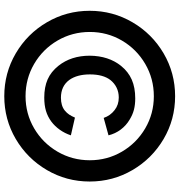

<svg xmlns="http://www.w3.org/2000/svg" viewBox="10 -800 839 898"><g transform="rotate(90 429.0 -350.5)"><path d="M30 -351Q30 -459.5 83.8 -551.2Q137.5 -643 229.2 -696.8Q321 -750.5 429.5 -750.5Q538 -750.5 629.5 -696.8Q721 -643 774.8 -551.2Q828.5 -459.5 828.5 -351Q828.5 -242.5 774.8 -150.8Q721 -59 629.5 -5.2Q538 48.5 429.5 48.5Q321 48.5 229.2 -5.2Q137.5 -59 83.8 -150.8Q30 -242.5 30 -351ZM729 -351.5Q729 -433 688.8 -501.8Q648.5 -570.5 579.8 -610.8Q511 -651 429.5 -651Q347.5 -651 278.5 -610.8Q209.5 -570.5 169.2 -501.8Q129 -433 129 -351.5Q129 -269.5 169.2 -200.5Q209.5 -131.5 278.5 -91.2Q347.5 -51 429.5 -51Q511 -51 579.8 -91.2Q648.5 -131.5 688.8 -200.5Q729 -269.5 729 -351.5ZM287.5 -204.5Q240 -264 240 -351.5Q241 -439.5 287.5 -497.5Q315 -531.5 352 -547.8Q389 -564 440 -564Q469 -564 492.5 -558Q516 -552 539.5 -537.5Q566.5 -521.5 585.5 -496.2Q604.5 -471 612.5 -439L531 -416.5Q520.5 -447.5 494.5 -467.5Q470 -487 435.5 -487Q410.5 -487 389.5 -476.8Q368.5 -466.5 353.5 -447.5Q327.5 -413.5 327.5 -352Q327.5 -292 353.5 -255.5Q382.5 -216.5 436.5 -216.5Q474 -216.5 496.5 -234.5Q508 -244 515.5 -255.2Q523 -266.5 529.5 -282L612.5 -263Q603 -234.5 586.2 -211Q569.5 -187.5 548 -171.5Q525 -154.5 498.2 -146.5Q471.5 -138.5 436 -138.5Q387 -138.5 351 -154.2Q315 -170 287.5 -204.5Z"/></g></svg>

Font: Manrope KiralyPet SmBd KiralyPet
Style: Regular
Weight: 600
Designer: Mikhail Sharanda
Foundry: Mikhail Sharanda
Version: Version 4.502